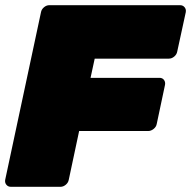

<svg xmlns="http://www.w3.org/2000/svg" viewBox="-23 -720 737 740"><path d="M19 0Q8 0 1.5 -8Q-5 -16 -3 -27L135 -673Q137 -684 146.5 -692Q156 -700 167 -700H671Q682 -700 688.5 -692Q695 -684 693 -673L660 -521Q658 -510 648.5 -502Q639 -494 628 -494H342L326 -420H592Q603 -420 609 -412Q615 -404 613 -393L581 -242Q579 -231 569 -223Q559 -215 548 -215H282L242 -27Q240 -16 230.5 -8Q221 0 210 0Z"/></svg>

Font: Rubik Black
Style: Italic
Weight: 900
Italic angle: -12°
Designer: Hubert and Fischer
Foundry: Hubert and Fischer
Version: Version 2.300;gftools[0.9.30]